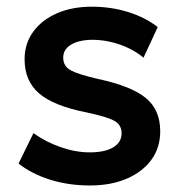

<svg xmlns="http://www.w3.org/2000/svg" viewBox="-20 -540 544 574"><path d="M249 14.5Q184.5 14.5 129.2 -3Q74 -20.5 35.5 -51L80 -142Q117 -115.5 161.5 -100Q206 -84.5 248.5 -84.5Q293.5 -84.5 318.5 -99.5Q343.5 -114.5 343.5 -141.5Q343.5 -167 321.5 -179Q299.5 -191 238.5 -204Q141.5 -223 97.5 -260.2Q53.5 -297.5 53.5 -363Q53.5 -409.5 79.2 -445Q105 -480.5 150.2 -500.2Q195.5 -520 254.5 -520Q312 -520 363.2 -504Q414.5 -488 451.5 -459L409 -367.5Q389.5 -384 364.5 -396Q339.5 -408 311.8 -414.5Q284 -421 257 -421Q217.5 -421 193.2 -407Q169 -393 169 -367.5Q169 -342 191.5 -329.8Q214 -317.5 273 -304Q373 -282.5 416 -247Q459 -211.5 459 -147.5Q459 -98.5 432.5 -62.2Q406 -26 358.8 -5.8Q311.5 14.5 249 14.5Z"/></svg>

Font: Geologica Medium
Style: Regular
Weight: 500
Designer: Sindre Bremnes, Frode Helland
Foundry: Monokrom Skriftforlag AS
Version: Version 1.010;gftools[0.9.28]